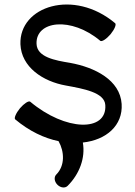

<svg xmlns="http://www.w3.org/2000/svg" viewBox="-20 -594 596 846"><path d="M47 -68C109 -16 175 15 238 28C264 74 267 136 228 175C217 186 219 206 233 220C247 234 267 236 278 225C330 173 357 102 345 34C448 23 522 -41 516 -136C509 -241 399 -297 289 -317C222 -328 143 -342 141 -401C137 -503 294 -522 422 -414C429 -409 449 -422 467 -443C485 -465 494 -487 487 -492C305 -645 64 -567 70 -399C74 -299 168 -235 271 -217C347 -203 441 -187 444 -131C452 -12 269 -15 113 -146C106 -151 86 -138 68 -117C50 -95 41 -73 47 -68Z"/></svg>

Font: Nupuram Medium
Style: Regular
Weight: 500
Designer: Santhosh Thottingal (santhosh.thottingal@gmail.com)
Foundry: SMC
Version: Version 1.000